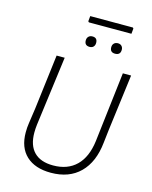

<svg xmlns="http://www.w3.org/2000/svg" viewBox="-132 -987 854 1078"><g transform="rotate(15 295.0 -448.5)"><path d="M504 -902 508 -897 505 -866H258L253 -871L256 -902ZM298 -795Q327 -795 327 -765Q327 -751 319 -742.5Q311 -734 297 -734Q267 -734 267 -764Q267 -778 275.5 -786.5Q284 -795 298 -795ZM476 -765Q476 -734 445 -734Q415 -734 415 -764Q415 -778 423.5 -786.5Q432 -795 446 -795Q460 -795 468 -786.5Q476 -778 476 -765ZM564 -639 522 -313 513 -235Q501 -120 438 -57.5Q375 5 269 5Q177 5 126 -42.5Q75 -90 75 -178Q75 -207 79 -232L92 -322L131 -639H178L125 -236Q122 -212 122 -189Q122 -115 160 -76.5Q198 -38 271 -38Q355 -38 405.5 -87.5Q456 -137 468 -232L516 -639Z"/></g></svg>

Font: Alegreya Sans Light
Style: Italic
Weight: 300
Italic angle: -7°
Designer: Juan Pablo del Peral
Foundry: Huerta Tipografica
Version: Version 2.007